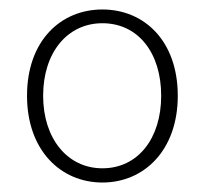

<svg xmlns="http://www.w3.org/2000/svg" viewBox="-20 -827 435 405"><path d="M196 -442C284 -442 355 -510 355 -625C355 -741 284 -807 196 -807C108 -807 37 -741 37 -625C37 -510 108 -442 196 -442ZM196 -472C122 -472 71 -535 71 -625C71 -716 122 -778 196 -778C271 -778 320 -716 320 -625C320 -535 271 -472 196 -472Z"/></svg>

Font: Noto Sans CJK SC Thin
Style: Regular
Weight: 100
Designer: Ryoko NISHIZUKA 西塚涼子 (kana, bopomofo & ideographs); Paul D. Hunt (Latin, Greek & Cyrillic); Sandoll Communications 산돌커뮤니
Foundry: Adobe
Version: Version 2.004;hotconv 1.0.118;makeotfexe 2.5.65603